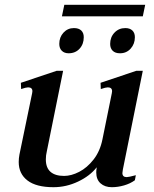

<svg xmlns="http://www.w3.org/2000/svg" viewBox="-20 -770 643 800"><path d="M585 -750 575 -702H238L248 -750ZM266 -548Q248 -548 237.5 -558.5Q227 -569 227 -587Q227 -615 244.5 -634Q262 -653 288 -653Q308 -653 318.5 -643Q329 -633 329 -615Q329 -586 311.5 -567Q294 -548 266 -548ZM480 -548Q460 -548 449.5 -558.5Q439 -569 439 -587Q439 -615 457 -634Q475 -653 502 -653Q521 -653 531.5 -643Q542 -633 542 -615Q542 -587 524.5 -567.5Q507 -548 480 -548ZM492 -64Q490 -52 490 -49Q490 -32 508 -32Q516 -32 546 -40L542 -19Q523 -5 497 2.5Q471 10 446 10Q417 10 399 -6Q381 -22 381 -52Q381 -59 383 -73Q355 -37 305.5 -13.5Q256 10 203 10Q131 10 94.5 -18Q58 -46 58 -95Q58 -110 61 -126L114 -382Q115 -385 115 -390Q115 -406 97 -406Q89 -406 68 -399L67 -425L216 -475H243L175 -139Q171 -123 171 -106Q171 -71 190.5 -54Q210 -37 247 -37Q277 -37 310 -54Q343 -71 370 -105.5Q397 -140 407 -190L446 -382Q447 -385 447 -390Q447 -406 429 -406Q421 -406 400 -399L399 -425L548 -475H575Z"/></svg>

Font: Taviraj Medium
Style: Italic
Weight: 500
Italic angle: -12°
Designer: Katatrad Team
Foundry: CadsonDemak
Version: Version 1.001